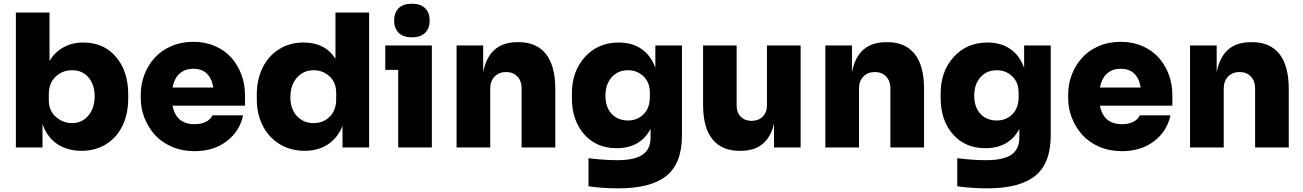

<svg xmlns="http://www.w3.org/2000/svg" viewBox="-20 -798 7050 1039"><path d="M421.9 18.1Q343.8 18.1 288.8 -19.3Q233.9 -56.6 210 -127V0H65.9V-730H248V-467.8Q276.9 -516.6 323.7 -542.2Q370.6 -567.9 431.2 -567.9Q541.5 -567.9 607.7 -490Q673.8 -412.1 673.8 -289.1V-265.1Q673.8 -184.1 644 -120.1Q614.3 -56.2 556.4 -19Q498.5 18.1 421.9 18.1ZM370.1 -131.8Q423.8 -131.8 458 -172.4Q492.2 -212.9 492.2 -276.9Q492.2 -340.3 458.7 -379.2Q425.3 -418 370.1 -418Q317.9 -418 281 -383.1Q244.1 -348.1 244.1 -289.1V-254.9Q244.1 -199.2 282.5 -165.5Q320.8 -131.8 370.1 -131.8Z M1032.7 20Q965.3 20 909.2 -4.4Q853 -28.8 817.1 -69.3Q781.2 -109.9 761.5 -160.9Q741.7 -211.9 741.7 -266.1V-286.1Q741.7 -342.3 761.2 -393.6Q780.8 -444.8 816.4 -484.6Q852.1 -524.4 906.5 -548.1Q960.9 -571.8 1026.4 -571.8Q1090.8 -571.8 1144.3 -548.3Q1197.8 -524.9 1232.7 -485.1Q1267.6 -445.3 1286.6 -393.6Q1305.7 -341.8 1305.7 -284.2V-226.1H913.6Q933.1 -126 1032.7 -126Q1069.3 -126 1094.2 -138.7Q1119.1 -151.4 1129.4 -173.8H1295.4Q1276.9 -87.4 1206.5 -33.7Q1136.2 20 1032.7 20ZM1026.4 -425.8Q981 -425.8 952.1 -400.1Q923.3 -374.5 913.6 -324.2H1134.3Q1117.2 -425.8 1026.4 -425.8Z M1628.4 18.1Q1552.7 18.1 1493.4 -18.1Q1434.1 -54.2 1401.9 -117.7Q1369.6 -181.2 1369.6 -261.2V-285.2Q1369.6 -365.7 1400.1 -429.7Q1430.7 -493.7 1488.8 -530.8Q1546.9 -567.9 1622.6 -567.9Q1739.7 -567.9 1795.4 -480V-730H1977.5V0H1833.5V-117.2Q1808.1 -52.7 1755.4 -17.3Q1702.6 18.1 1628.4 18.1ZM1677.2 -131.8Q1729 -131.8 1764.2 -166.5Q1799.3 -201.2 1799.3 -261.2V-294.9Q1799.3 -351.6 1763.4 -384.8Q1727.5 -418 1677.2 -418Q1622.1 -418 1586.7 -377.4Q1551.3 -336.9 1551.3 -272.9Q1551.3 -209 1586.4 -170.4Q1621.6 -131.8 1677.2 -131.8Z M2281 -620.8Q2256.8 -596.2 2209 -596.2Q2161.1 -596.2 2137 -620.8Q2112.8 -645.5 2112.8 -687Q2112.8 -728.5 2137 -753.2Q2161.1 -777.8 2209 -777.8Q2256.8 -777.8 2281 -753.2Q2305.2 -728.5 2305.2 -687Q2305.2 -645.5 2281 -620.8ZM2316.9 0H2134.8V-419.9H2064.9V-551.8H2316.9Z M2632.8 0H2450.7V-551.8H2594.7V-407.2Q2626 -569.8 2779.8 -569.8H2787.6Q2882.8 -569.8 2933.8 -506.3Q2984.9 -442.9 2984.9 -315.9V0H2802.7V-320.8Q2802.7 -359.4 2779.8 -383.8Q2756.8 -408.2 2718.8 -408.2Q2680.2 -408.2 2656.5 -383.5Q2632.8 -358.9 2632.8 -318.8Z M3327.6 221.2Q3239.7 221.2 3164.6 210V58.1Q3248.5 68.8 3321.3 68.8Q3413.6 68.8 3457 39.3Q3500.5 9.8 3500.5 -53.2V-101.1Q3475.1 -50.3 3428.5 -23.2Q3381.8 3.9 3317.4 3.9Q3206.5 3.9 3140.6 -71.8Q3074.7 -147.5 3074.7 -268.1V-292Q3074.7 -411.6 3145.3 -489.7Q3215.8 -567.9 3328.6 -567.9Q3400.9 -567.9 3451.7 -532.7Q3502.4 -497.6 3526.4 -431.2V-551.8H3670.4V-64.9Q3670.4 85.9 3586.2 153.6Q3502 221.2 3327.6 221.2ZM3378.4 -146Q3429.2 -146 3462.9 -179.9Q3496.6 -213.9 3496.6 -272.9V-296.9Q3496.6 -352.5 3461.9 -385.3Q3427.2 -418 3378.4 -418Q3324.2 -418 3290.3 -380.1Q3256.3 -342.3 3256.3 -279.8Q3256.3 -217.8 3290 -181.9Q3323.7 -146 3378.4 -146Z M3989.3 18.1H3981.4Q3886.2 18.1 3835.4 -44.2Q3784.7 -106.4 3784.7 -231.9V-551.8H3966.3V-227.1Q3966.3 -189.5 3988.5 -166.7Q4010.7 -144 4047.4 -144Q4084.5 -144 4107.4 -167.2Q4130.4 -190.4 4130.4 -229V-551.8H4312.5V0H4168.5V-129.9Q4134.8 18.1 3989.3 18.1Z M4628.4 0H4446.3V-551.8H4590.3V-407.2Q4621.6 -569.8 4775.4 -569.8H4783.2Q4878.4 -569.8 4929.4 -506.3Q4980.5 -442.9 4980.5 -315.9V0H4798.3V-320.8Q4798.3 -359.4 4775.4 -383.8Q4752.4 -408.2 4714.4 -408.2Q4675.8 -408.2 4652.1 -383.5Q4628.4 -358.9 4628.4 -318.8Z M5323.2 221.2Q5235.4 221.2 5160.2 210V58.1Q5244.1 68.8 5316.9 68.8Q5409.2 68.8 5452.6 39.3Q5496.1 9.8 5496.1 -53.2V-101.1Q5470.7 -50.3 5424.1 -23.2Q5377.4 3.9 5313 3.9Q5202.1 3.9 5136.2 -71.8Q5070.3 -147.5 5070.3 -268.1V-292Q5070.3 -411.6 5140.9 -489.7Q5211.4 -567.9 5324.2 -567.9Q5396.5 -567.9 5447.3 -532.7Q5498 -497.6 5522 -431.2V-551.8H5666V-64.9Q5666 85.9 5581.8 153.6Q5497.6 221.2 5323.2 221.2ZM5374 -146Q5424.8 -146 5458.5 -179.9Q5492.2 -213.9 5492.2 -272.9V-296.9Q5492.2 -352.5 5457.5 -385.3Q5422.9 -418 5374 -418Q5319.8 -418 5285.9 -380.1Q5252 -342.3 5252 -279.8Q5252 -217.8 5285.6 -181.9Q5319.3 -146 5374 -146Z M6051.3 20Q5983.9 20 5927.7 -4.4Q5871.6 -28.8 5835.7 -69.3Q5799.8 -109.9 5780 -160.9Q5760.3 -211.9 5760.3 -266.1V-286.1Q5760.3 -342.3 5779.8 -393.6Q5799.3 -444.8 5835 -484.6Q5870.6 -524.4 5925 -548.1Q5979.5 -571.8 6044.9 -571.8Q6109.4 -571.8 6162.8 -548.3Q6216.3 -524.9 6251.2 -485.1Q6286.1 -445.3 6305.2 -393.6Q6324.2 -341.8 6324.2 -284.2V-226.1H5932.1Q5951.7 -126 6051.3 -126Q6087.9 -126 6112.8 -138.7Q6137.7 -151.4 6147.9 -173.8H6314Q6295.4 -87.4 6225.1 -33.7Q6154.8 20 6051.3 20ZM6044.9 -425.8Q5999.5 -425.8 5970.7 -400.1Q5941.9 -374.5 5932.1 -324.2H6152.8Q6135.7 -425.8 6044.9 -425.8Z M6602.1 0H6419.9V-551.8H6564V-407.2Q6595.2 -569.8 6749 -569.8H6756.8Q6852.1 -569.8 6903.1 -506.3Q6954.1 -442.9 6954.1 -315.9V0H6772V-320.8Q6772 -359.4 6749 -383.8Q6726.1 -408.2 6688 -408.2Q6649.4 -408.2 6625.7 -383.5Q6602.1 -358.9 6602.1 -318.8Z"/></svg>

Font: Sora ExtraBold
Style: Regular
Weight: 800
Designer: Jonathan Barnbrook, Julián Moncada
Foundry: Barnbrook Fonts
Version: Version 2.000